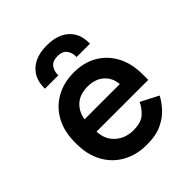

<svg xmlns="http://www.w3.org/2000/svg" viewBox="-196 -831 974 974"><g transform="rotate(-45 290.5 -344.0)"><path d="M299 14Q225 14 168.5 -17.5Q112 -49 80.5 -106.5Q49 -164 49 -241V-253Q49 -331 80 -388Q111 -445 167 -476.5Q223 -508 296 -508Q368 -508 422 -476.5Q476 -445 506 -388Q536 -331 536 -255V-214H165Q167 -156 206 -121Q245 -86 302 -86Q358 -86 385 -110.5Q412 -135 426 -166L521 -117Q507 -90 480.5 -59.5Q454 -29 410 -7.5Q366 14 299 14ZM166 -301H419Q415 -350 381.5 -379Q348 -408 295 -408Q240 -408 207 -379Q174 -350 166 -301ZM134 -553V-559Q134 -626 177 -664Q220 -702 296 -702Q372 -702 414.5 -664Q457 -626 457 -559V-553H361V-557Q361 -586 345.5 -605.5Q330 -625 296 -625Q261 -625 245.5 -605.5Q230 -586 230 -557V-553Z"/></g></svg>

Font: Space Grotesk Light SemiBold
Style: Regular
Weight: 600
Version: Version 2.000